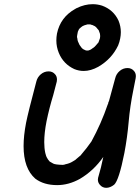

<svg xmlns="http://www.w3.org/2000/svg" viewBox="-20 -871 671 920"><path d="M489 29Q471 29 459 15Q449 4 449 -10Q449 -14 450 -19Q465 -69 475 -119Q429 -53 363 -14Q309 16 254 16Q190 16 149 -15Q93 -64 93 -171Q93 -221 105 -283Q115 -333 154 -480Q159 -501 175.5 -515Q192 -529 213 -529Q232 -529 244 -515Q253 -505 253 -490Q253 -485 252 -480L235 -415Q216 -353 203 -290Q192 -234 192 -190Q192 -161 197 -138Q199 -130 201 -124Q203 -118 207 -112Q207 -110 218 -97Q226 -92 235.5 -87Q245 -82 280 -81Q287 -81 294 -84Q314 -88 328 -97L343 -106H342L368 -128L369 -130Q396 -161 418 -193Q465 -279 496 -370Q497 -371 498 -374Q499 -383 502 -386L532 -496Q537 -517 553.5 -531Q570 -545 591 -545Q610 -545 622 -531Q631 -521 631 -506Q631 -501 630 -496L619 -440Q603 -362 596.5 -287Q590 -212 576 -138Q550 -7 527 14Q508 29 489 29ZM381 -531Q358 -531 336 -540Q284 -564 262 -617Q250 -646 250 -677Q250 -693 253 -710Q269 -788 340 -828L347 -832Q386 -851 424 -851Q447 -851 469 -844Q524 -824 548 -772Q559 -745 559 -717Q559 -702 556 -687Q553 -670 546 -653Q515 -588 451 -551Q415 -531 381 -531ZM403 -629Q405 -630 406 -630Q407 -630 409 -631Q415 -633 420 -637L421 -638Q428 -642 433.5 -647Q439 -652 440 -654L452 -668L459 -688Q460 -693 460 -698Q460 -704 459 -709Q459 -711 458 -712L453 -726Q449 -730 446.5 -733.5Q444 -737 442 -739Q440 -740 439 -742Q435 -746 427 -749L423 -751Q417 -752 413 -754H399L385 -750Q378 -747 376 -746Q374 -745 371 -742.5Q368 -740 365.5 -738Q363 -736 361 -734Q359 -732 358 -730L353 -719L350 -703Q349 -700 349 -696Q349 -691 351 -685V-684Q351 -675 361 -656Q371 -643 371.5 -641.5Q372 -640 381 -634L388 -631Q388 -630 390 -630Q392 -630 394 -629Z"/></svg>

Font: Bad Comic
Style: Italic
Weight: 400
Italic angle: -11°
Designer: GGBotNet
Foundry: GGBotNet
Version: 0.95